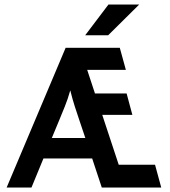

<svg xmlns="http://www.w3.org/2000/svg" viewBox="-20 -839 759 859"><path d="M9.7 0 273.6 -625H516L543.1 -526.4H370.1L404.9 -420.8H546.5L572.2 -325H437.5L511.1 -102.1H673.6L701.4 0H435.4L392.4 -129.9H174.3L120.8 0ZM211.8 -221.5H361.8L335.4 -300Q325 -330.6 314.6 -362.8Q304.2 -395.1 294.4 -434.7Q283.3 -395.1 270.1 -362.8Q256.9 -330.6 244.4 -300ZM361.1 -681.2 465.3 -818.8H602.8L463.9 -681.2Z"/></svg>

Font: Afacad Flux SemiBold
Style: Regular
Weight: 600
Designer: Kristian Moeller
Foundry: Dicotype
Version: Version 1.100